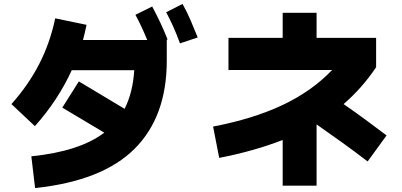

<svg xmlns="http://www.w3.org/2000/svg" viewBox="-20 -874 2040 974"><path d="M893 -654Q874 -706 857 -743Q840 -780 823 -812L906 -854Q929 -813 947.5 -769.5Q966 -726 983 -684ZM158 80 139 -81Q384 -106 509 -201L296 -328L380 -461L612 -322Q654 -404 661 -518H344Q309 -441 262 -370Q215 -299 157 -234L38 -346Q123 -441 178.5 -548.5Q234 -656 260 -781L419 -748Q411 -709 401 -671H727Q696 -746 667 -799L752 -841Q774 -800 794 -757.5Q814 -715 830 -674L824 -671H826V-566Q826 -282 662.5 -119Q499 44 158 80Z M1586 68H1414V-164Q1271 -108 1092 -73L1061 -232Q1265 -271 1414 -341.5Q1563 -412 1665 -519H1139V-682H1414V-809H1586V-682H1888V-533Q1818 -428 1723 -346Q1778 -308 1832.5 -268Q1887 -228 1941 -187L1845 -55Q1781 -104 1716.5 -150.5Q1652 -197 1586 -243Z"/></svg>

Font: Murecho ExtraBold
Style: Regular
Weight: 800
Designer: Neil Summerour
Foundry: Positype
Version: Version 1.010; ttfautohint (v1.8.3)